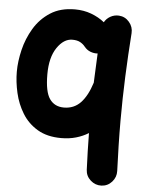

<svg xmlns="http://www.w3.org/2000/svg" viewBox="-57 -609 702 936"><g transform="rotate(5 293.5 -140.5)"><path d="M488.3 -551.3Q518.6 -549.3 538.6 -525.6Q558.6 -502 556.6 -471.7Q548.8 -363.8 544.4 -257.1Q540 -150.4 540 -42.5Q540 19 541.5 80.6Q543 142.1 545.4 204.1Q546.4 234.4 525.9 257.3Q505.4 280.3 474.6 281.7Q444.3 282.7 421.4 262.2Q398.4 241.7 397 210.9Q395 166 393.8 121.3Q392.6 76.7 392.1 31.7Q364.7 48.8 331.5 58.3Q298.3 67.9 259.3 67.9Q189.9 67.9 142.8 39.8Q95.7 11.7 67.9 -33.7Q40 -79.1 27.8 -132.6Q15.6 -186 15.6 -236.3Q15.6 -286.1 29.1 -342.5Q42.5 -398.9 72.5 -449.2Q102.5 -499.5 151.6 -531.2Q200.7 -563 272 -563Q314.9 -563 351.8 -549.3Q388.7 -535.6 417 -512.7Q427.2 -531.2 446.5 -542Q465.8 -552.7 488.3 -551.3ZM165 -236.3Q165 -150.9 189.2 -116.2Q213.4 -81.5 259.3 -81.5Q308.1 -81.5 340.6 -115.2Q373 -148.9 394 -214.8Q396.5 -286.1 400.4 -358.4Q382.3 -356.9 364.7 -363.8Q347.2 -370.6 335 -385.7Q325.2 -398.4 310.3 -406.5Q295.4 -414.6 272 -414.6Q230 -414.6 197.5 -366.7Q165 -318.8 165 -236.3Z"/></g></svg>

Font: Mikhak ExtraBold
Style: Regular
Weight: 800
Designer: Amin Abedi
Version: Version 3.3